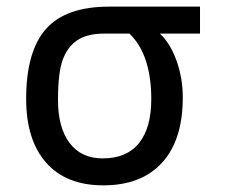

<svg xmlns="http://www.w3.org/2000/svg" viewBox="-20 -537 680 577"><path d="M290.5 20Q178.7 20 118.7 -48.1Q58.6 -116.2 58.6 -240.2Q58.6 -381.8 117.7 -449.5Q176.8 -517.1 308.6 -517.1H581.1V-436H460.4Q491.2 -407.7 510.3 -355.2Q529.3 -302.7 529.3 -244.1Q529.3 -116.2 467 -48.1Q404.8 20 290.5 20ZM288.6 -61Q360.8 -61 397.7 -106.9Q434.6 -152.8 434.6 -238.8Q434.6 -372.6 369.1 -436H292.5Q241.7 -436 211.9 -415.8Q182.1 -395.5 168.2 -356.4Q154.3 -317.4 154.3 -236.8Q154.3 -153.3 189.2 -107.2Q224.1 -61 288.6 -61Z"/></svg>

Font: Cadman
Style: Regular
Weight: 400
Designer: Paul James MIller
Foundry: High-Logic / Made with FontCreator
Version: Version 2.114;March 28, 2021;FontCreator 13.0.0.2683 64-bit